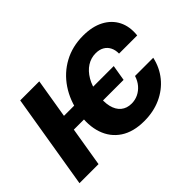

<svg xmlns="http://www.w3.org/2000/svg" viewBox="-106 -788 1037 1037"><g transform="rotate(-45 413.0 -269.5)"><path d="M594.7 -316.4 579.6 -226.1H147.5L162.6 -316.4ZM252 -542.5 162.1 0H16.6L106.4 -542.5ZM501.5 10.7Q418.5 10.7 364.7 -24.9Q311 -60.5 289.6 -123.8Q268.1 -187 281.7 -269.5Q295.9 -352.5 338.4 -415.8Q380.9 -479 446.3 -514.4Q511.7 -549.8 593.3 -549.8Q663.6 -549.8 712.4 -524.2Q761.2 -498.5 784.7 -452.4Q808.1 -406.2 801.3 -343.8H662.6Q663.1 -370.6 652.8 -391.1Q642.6 -411.6 622.8 -423.1Q603 -434.6 574.7 -434.6Q538.6 -434.6 508.3 -415.3Q478 -396 456.5 -359.4Q435.1 -322.8 426.3 -270.5Q418 -218.8 427 -181.4Q436 -144 460 -124.3Q483.9 -104.5 520 -104.5Q546.9 -104.5 570.3 -115.7Q593.8 -127 611.3 -147.5Q628.9 -168 638.2 -197.3H777.3Q763.7 -135.3 725.6 -88.4Q687.5 -41.5 630.1 -15.4Q572.8 10.7 501.5 10.7Z"/></g></svg>

Font: Inter 16pt
Style: Bold Italic
Weight: 700
Italic angle: -9.3988°
Version: Version 4.001;git-66647c0bb